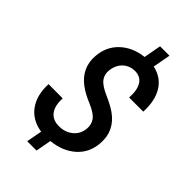

<svg xmlns="http://www.w3.org/2000/svg" viewBox="-275 -915 1107 1107"><g transform="rotate(45 278.0 -361.5)"><path d="M374 -189Q378.4 -226.1 358.6 -253.7Q338.9 -281.2 281.5 -305.2Q224.1 -329.1 189 -356Q106 -418.9 112.8 -520Q118.2 -603 173.8 -656Q229.5 -709 317.4 -719.2L336.9 -825.7H413.6L393.6 -717.3Q465.8 -702.1 502.7 -643.1Q539.6 -584 534.7 -490.7H419.4Q423.8 -552.7 403.1 -587.2Q382.3 -621.6 339.8 -623Q294.9 -624 264.4 -596.7Q233.9 -569.3 227.5 -521.5Q223.1 -484.4 242.7 -458Q262.2 -431.6 318.8 -406.7Q375.5 -381.8 406.2 -359.9Q496.1 -296.4 488.8 -189.9Q483.4 -105.5 425.5 -53.5Q367.7 -1.5 275.9 7.8L258.3 103H182.1L200.2 7.3Q118.2 -5.4 75.2 -64.5Q32.2 -123.5 36.6 -216.8L152.3 -216.3Q148.9 -154.3 173.8 -121.3Q198.7 -88.4 246.6 -87.4Q297.9 -86.4 333.3 -114.5Q368.7 -142.6 374 -189Z"/></g></svg>

Font: TypoPRO Roboto
Style: Italic
Weight: 500
Italic angle: -12°
Designer: Google
Version: Version 2.136; 2016